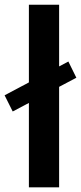

<svg xmlns="http://www.w3.org/2000/svg" viewBox="-50 -802 347 822"><path d="M-30.3 -394 73.7 -449.2V-781.7H203.1V-517.6L242.7 -538.6L276.9 -469.2L203.1 -430.2V0H73.7V-361.3L4.4 -324.7Z"/></svg>

Font: Epilogue SemiBold
Style: Regular
Weight: 600
Designer: Tyler Finck
Foundry: Etcetera Type Co
Version: Version 2.112